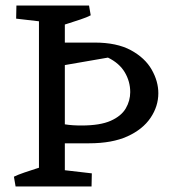

<svg xmlns="http://www.w3.org/2000/svg" viewBox="-20 -670 609 690"><path d="M162 -155 165 -229Q191 -227 214.5 -223Q238 -219 273 -219Q340 -219 378 -236Q416 -253 432 -280.5Q448 -308 448 -339Q448 -377 428.5 -410Q409 -443 368 -463L189 -432L184 -517H320Q400 -517 450.5 -489.5Q501 -462 525 -420Q549 -378 549 -335Q549 -288 521 -246.5Q493 -205 438 -180Q383 -155 300 -155ZM36 0 30 -35Q44 -42 67.5 -50Q91 -58 110 -64Q129 -70 129 -70L130 0ZM169 0 172 -63 310 -47 309 0ZM120 0V-650H213V0ZM176 -587 38 -603 39 -650H179ZM207 -580 206 -650H300L306 -615Q293 -608 269 -600Q245 -592 226 -586Q207 -580 207 -580Z"/></svg>

Font: Eczar
Style: Regular
Weight: 400
Designer: Vaibhav Singh
Foundry: Rosetta Type Foundry
Version: Version 2.000